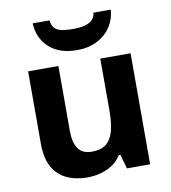

<svg xmlns="http://www.w3.org/2000/svg" viewBox="-86 -845 829 930"><g transform="rotate(-10 328.5 -380.5)"><path d="M579 -546V0H465L445 -70H437Q420 -42 393.5 -24.5Q367 -7 335 1.5Q303 10 269 10Q211 10 167 -11Q123 -32 99 -76Q75 -120 75 -190V-546H224V-227Q224 -169 245 -139Q266 -109 312 -109Q358 -109 383.5 -130Q409 -151 419.5 -191Q430 -231 430 -289V-546ZM521 -771Q518 -723 492.5 -685.5Q467 -648 425 -627Q383 -606 327 -606Q241 -606 191 -651Q141 -696 137 -771H220Q223 -743 237.5 -730Q252 -717 276 -713.5Q300 -710 328 -710Q352 -710 375.5 -714.5Q399 -719 416 -732Q433 -745 436 -771Z"/></g></svg>

Font: Noto Sans Sinhala
Style: Regular
Weight: 400
Designer: Jelle Bosma - Monotype Design Team
Foundry: Monotype Imaging Inc.
Version: Version 2.006